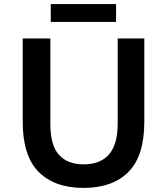

<svg xmlns="http://www.w3.org/2000/svg" viewBox="-20 -905 816 938"><path d="M91 -310V-717H226V-300Q226 -194 268.5 -148Q311 -102 388 -102Q555 -102 555 -300V-717H685V-310Q685 -143 607.5 -65Q530 13 388 13Q247 13 169 -65Q91 -143 91 -310ZM228 -885H547V-798H228Z"/></svg>

Font: Nebula Sans Semibold
Style: Regular
Weight: 600
Designer: Paul D. Hunt for Adobe (as Source Sans)
Foundry: Nebula Entertainment & Broadcasting LLC
Version: Version 1.010